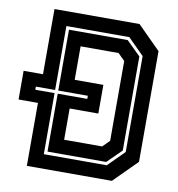

<svg xmlns="http://www.w3.org/2000/svg" viewBox="-79 -772 784 844"><g transform="rotate(10 313.0 -350.0)"><path d="M96.5 0V-281H10V-409H96.5V-700H476L579 -597V-103L476 0ZM161 -63.5H442L514 -135.5V-563.5L442 -635.5H161V-350H75V-336H161ZM175 -77.5V-336H307V-350H175V-621.5H437L500 -559.5V-139.5L437 -77.5ZM238 -141.5H407.5L438 -172V-528L407.5 -558.5H238V-409H366V-281H238Z"/></g></svg>

Font: Tourney Expanded Regular
Style: Bold
Weight: 700
Width: 7
Designer: Tyler Finck
Foundry: Etcetera Type Co
Version: Version 1.010; ttfautohint (v1.8.3)